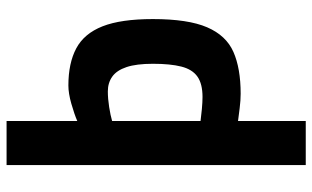

<svg xmlns="http://www.w3.org/2000/svg" viewBox="-203 -537 950 584"><g transform="rotate(-90 272.0 -245.0)"><path d="M62 210V-700H196V-485Q217 -494 248.5 -503Q280 -512 304 -512Q372 -512 417 -488Q462 -464 484 -408Q506 -352 506 -255Q506 -148 481 -90Q456 -32 406 -10Q356 12 279 12Q259 12 235 9Q211 6 196 4V210ZM269 -104Q309 -104 331 -119.5Q353 -135 361.5 -168.5Q370 -202 370 -255Q370 -305 360 -335Q350 -365 331 -378.5Q312 -392 286 -392Q264 -392 238.5 -388Q213 -384 196 -379V-110Q210 -108 232 -106Q254 -104 269 -104Z"/></g></svg>

Font: Titillium Web
Style: Bold
Weight: 700
Designer: Mohamed Gaber, Accademia di Belle Arti di Urbino
Foundry: Kief Type Foundry, Accademia di Belle Arti di Urbino
Version: Version 3.000